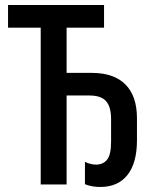

<svg xmlns="http://www.w3.org/2000/svg" viewBox="-20 -734 617 764"><path d="M379 10Q345 10 318 -1V-90Q340 -79 363 -79Q390 -79 406 -98.5Q422 -118 422 -170V-260Q422 -309 402 -331.5Q382 -354 336 -354H245V0H142V-624H12V-714H394V-624H245V-444H345Q433 -444 479 -398Q525 -352 525 -263V-176Q525 -85 487 -37.5Q449 10 379 10Z"/></svg>

Font: Avrile Sans Condensed Medium
Style: Regular
Weight: 500
Width: 3
Designer: Monotype Design Team
Foundry: Monotype Imaging Inc.
Version: Version 2.001;September 10, 2019;FontCreator 11.5.0.2425 64-